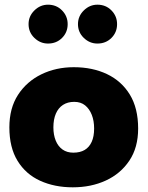

<svg xmlns="http://www.w3.org/2000/svg" viewBox="-20 -789 630 820"><path d="M291 11Q213 11 151.5 -17Q90 -45 55 -102Q20 -159 20 -245Q20 -327 57 -384Q94 -441 156.5 -471.5Q219 -502 295 -502Q375 -502 437 -472.5Q499 -443 534.5 -385Q570 -327 570 -240Q570 -159 532.5 -103Q495 -47 432 -18Q369 11 291 11ZM293 -137Q322 -137 341.5 -148.5Q361 -160 371.5 -183Q382 -206 382 -240Q382 -273 372 -298.5Q362 -324 343.5 -339Q325 -354 297 -354Q269 -354 249 -341Q229 -328 218.5 -303.5Q208 -279 208 -245Q208 -213 218 -188.5Q228 -164 247 -150.5Q266 -137 293 -137ZM185 -603Q221 -603 245 -627Q269 -651 269 -686Q269 -720 245 -744.5Q221 -769 185 -769Q152 -769 127 -744.5Q102 -720 102 -686Q102 -651 127 -627Q152 -603 185 -603ZM396 -603Q432 -603 456 -627Q480 -651 480 -686Q480 -720 456 -744.5Q432 -769 396 -769Q363 -769 338 -744.5Q313 -720 313 -686Q313 -651 338 -627Q363 -603 396 -603Z"/></svg>

Font: Catamaran Black
Style: Regular
Weight: 900
Designer: Pria Ravichandran
Version: Version 2.000